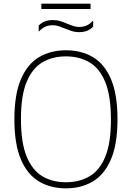

<svg xmlns="http://www.w3.org/2000/svg" viewBox="-20 -1025 724 1054"><path d="M342 9Q257.5 9 193.8 -29Q130 -67 94.5 -150.5Q59 -234 59 -370Q59 -506.5 94.8 -590Q130.5 -673.5 194.2 -711.2Q258 -749 342 -749Q427 -749 490.5 -711.2Q554 -673.5 589.5 -590Q625 -506.5 625 -370Q625 -234 589.2 -150.5Q553.5 -67 489.8 -29Q426 9 342 9ZM342 -24.5Q415.5 -24.5 471.2 -57Q527 -89.5 558 -164.8Q589 -240 589 -368Q589 -498 558 -574Q527 -650 471.2 -682.8Q415.5 -715.5 342 -715.5Q268.5 -715.5 213 -683Q157.5 -650.5 126.2 -575.2Q95 -500 95 -372Q95 -242 126.2 -166Q157.5 -90 213 -57.2Q268.5 -24.5 342 -24.5ZM414 -848.5Q392 -848.5 372.5 -855Q353 -861.5 335 -869Q318.5 -876 302.5 -881.2Q286.5 -886.5 270 -886.5Q245.5 -886.5 227.2 -877.8Q209 -869 192.5 -851V-884.5Q206 -899.5 225.2 -907.2Q244.5 -915 270 -915Q292 -915 311.8 -908.8Q331.5 -902.5 349.5 -894.5Q366 -888 381.8 -882.5Q397.5 -877 414 -877Q439 -877 457.2 -885.8Q475.5 -894.5 491.5 -912.5V-879Q478.5 -864.5 459.2 -856.5Q440 -848.5 414 -848.5ZM207 -975.5V-1005H477V-975.5Z"/></svg>

Font: Encode Sans SC Thin
Style: Regular
Weight: 250
Designer: Multiple Designers
Foundry: Impallari Type
Version: Version 3.002